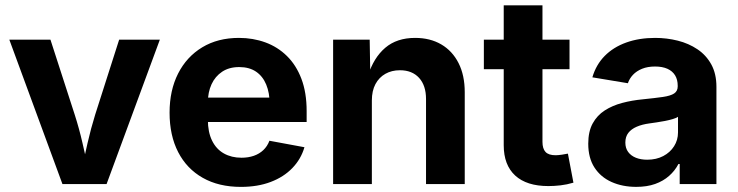

<svg xmlns="http://www.w3.org/2000/svg" viewBox="-20 -696 2791 726"><path d="M216.1 0 15.3 -545.9H170.8L262.5 -262.5Q279.5 -209.6 291.9 -155.3Q304.3 -101 317.4 -43.1H286Q298.8 -101 311.1 -155.2Q323.4 -209.3 339.9 -262.5L430.5 -545.9H584.4L383 0Z M890.8 10.7Q807.2 10.7 746.7 -23.6Q686.2 -57.8 653.7 -120.8Q621.2 -183.8 621.2 -270.1Q621.2 -354.4 653.5 -418Q685.8 -481.5 744.7 -517.1Q803.7 -552.7 883.5 -552.7Q936.9 -552.7 983.4 -535.7Q1029.9 -518.7 1064.9 -484.3Q1100 -449.9 1119.7 -398Q1139.5 -346 1139.5 -275.8V-234.7H681.3V-326.9H1068.1L999.7 -302.2Q999.7 -344.8 986.6 -376.3Q973.6 -407.7 948.1 -425.1Q922.5 -442.4 884.5 -442.4Q846.5 -442.4 820.1 -424.9Q793.6 -407.3 779.8 -377.2Q766 -347.1 766 -308.7V-243.8Q766 -196.4 781.9 -164.2Q797.7 -132 826.5 -115.8Q855.2 -99.6 893.2 -99.6Q918.8 -99.6 939.8 -106.9Q960.7 -114.2 975.8 -128.5Q990.9 -142.9 998.8 -163.8L1131.2 -139.3Q1118 -94.1 1085.3 -60.4Q1052.7 -26.6 1003.5 -8Q954.4 10.7 890.8 10.7Z M1386.1 -316.1V0H1239.6V-545.9H1377.9L1380.2 -409.6H1371.4Q1392.9 -477.9 1436.7 -515.3Q1480.5 -552.7 1549.6 -552.7Q1606.3 -552.7 1648.5 -528.1Q1690.7 -503.4 1714 -457.3Q1737.3 -411.3 1737.3 -347.2V0H1590.9V-321.7Q1590.9 -372.5 1564.7 -401.5Q1538.4 -430.4 1492.1 -430.4Q1461.2 -430.4 1437.2 -416.9Q1413.2 -403.3 1399.6 -377.9Q1386.1 -352.4 1386.1 -316.1Z M2133.5 -545.9V-434.3H1809.6V-545.9ZM1884.7 -675.8H2031.2V-159.8Q2031.2 -133.7 2042.8 -121.4Q2054.4 -109 2080.9 -109Q2089.4 -109 2104.5 -111.1Q2119.5 -113.2 2127.4 -115.1L2148.3 -5.3Q2123.8 2 2099.8 4.8Q2075.7 7.6 2053.6 7.6Q1971.5 7.6 1928.1 -32.2Q1884.7 -72.1 1884.7 -146.9Z M2385.8 10.6Q2333.8 10.6 2292.6 -7.8Q2251.5 -26.1 2227.9 -62.4Q2204.3 -98.7 2204.3 -152.6Q2204.3 -198.5 2221 -229.1Q2237.7 -259.7 2266.7 -278.4Q2295.8 -297.1 2332.7 -306.8Q2369.6 -316.6 2410.1 -320.4Q2457.4 -325.2 2486.4 -329.4Q2515.4 -333.6 2529 -342.5Q2542.6 -351.5 2542.6 -369.2V-371.6Q2542.6 -394.9 2532.7 -411.1Q2522.7 -427.3 2503.7 -435.9Q2484.6 -444.5 2456.8 -444.5Q2428.8 -444.5 2407.9 -436Q2386.9 -427.4 2373.5 -413.2Q2360.1 -399 2354.2 -381.3L2219.9 -403.6Q2233.8 -451.3 2266.5 -484.5Q2299.3 -517.7 2347.9 -535.2Q2396.6 -552.7 2457.3 -552.7Q2501.2 -552.7 2542.7 -542.3Q2584.2 -531.9 2617.2 -509.7Q2650.2 -487.6 2669.6 -452.4Q2689 -417.2 2689 -367.5V0H2550.1V-75.8H2545.3Q2532.1 -50.4 2510.1 -31Q2488.2 -11.5 2457.3 -0.4Q2426.4 10.6 2385.8 10.6ZM2427.1 -92.1Q2461.7 -92.1 2487.9 -105.9Q2514 -119.6 2528.8 -143Q2543.7 -166.4 2543.7 -195.2V-254.2Q2537 -249.7 2523.9 -245.8Q2510.8 -241.8 2494.8 -238.7Q2478.7 -235.6 2463 -233.3Q2447.4 -231 2435.2 -229.3Q2408.2 -225.7 2387.7 -216.9Q2367.3 -208.2 2355.9 -193.6Q2344.6 -179 2344.6 -156.9Q2344.6 -135.7 2355.3 -121.3Q2366 -106.9 2384.5 -99.5Q2403.1 -92.1 2427.1 -92.1Z"/></svg>

Font: Adwaita Sans
Style: Regular
Weight: 400
Designer: Rasmus Andersson
Foundry: rsms
Version: Version 4.001;git-9221beed3